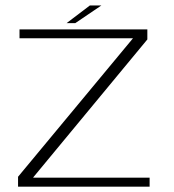

<svg xmlns="http://www.w3.org/2000/svg" viewBox="-20 -698 652 718"><path d="M47.5 0H539.5V-33.5H104.5V-35L531 -550.5V-588H53V-555H477V-554.5L47.5 -37ZM229 -611.5H261.5L359 -677.5H316Z"/></svg>

Font: Anybody Expanded ExtraLight
Style: Regular
Weight: 250
Width: 7
Version: Version 1.113;gftools[0.9.25]